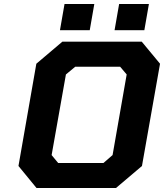

<svg xmlns="http://www.w3.org/2000/svg" viewBox="-20 -947 826 967"><path d="M282 -795 305 -927H455L432 -795ZM557 -795 580 -927H730L707 -795ZM164 0 73 -111 163 -626 294 -737H694L786 -626L695 -111L564 0ZM273 -126H501L547 -166L618 -572L585 -611H359L312 -572L240 -166Z"/></svg>

Font: Tomorrow SemiBold
Style: Italic
Weight: 600
Italic angle: -10°
Designer: Tony de Marco, Monica Rizzolli
Foundry: Just in Type
Version: Version 2.002